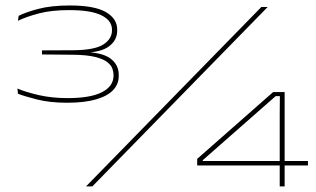

<svg xmlns="http://www.w3.org/2000/svg" viewBox="-20 -664 1126 684"><path d="M219 -298Q157 -298 111.2 -309.8Q65.5 -321.5 44 -330L42 -348.5Q71.5 -336 118.2 -325.2Q165 -314.5 220 -314.5Q303 -314.5 343.8 -335.8Q384.5 -357 384.5 -395V-397.5Q384.5 -407 380.5 -419Q376.5 -431 362.8 -442.2Q349 -453.5 319.5 -461Q290 -468.5 239 -469L129.5 -470V-484.5L239.5 -485Q317 -485.5 348 -505.5Q379 -525.5 379 -556V-558Q379 -590.5 342 -609.2Q305 -628 226.5 -628Q163 -628 118.5 -616.2Q74 -604.5 44 -590L46.5 -607.5Q70 -620 116 -632.2Q162 -644.5 228.5 -644.5Q316 -644.5 356.8 -621.2Q397.5 -598 397.5 -558.5V-555Q397.5 -520.5 368.2 -498.8Q339 -477 275 -476V-473.5L270 -479Q342 -478.5 372.5 -456.2Q403 -434 403 -397.5V-393Q403 -364 382.8 -342.8Q362.5 -321.5 321.8 -309.8Q281 -298 219 -298ZM286.5 0 911 -639H933.5L309 0ZM976.5 0V-253L977 -321.5H962L702.5 -93.5V-80.5L693.5 -90.5H1077V-74.5H682.5V-98L953 -336H994V0Z"/></svg>

Font: Anek Latin Expanded Thin
Style: Regular
Weight: 250
Width: 7
Designer: Yesha Goshar
Foundry: Ek Type
Version: Version 1.003